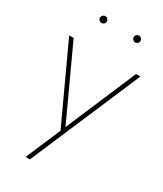

<svg xmlns="http://www.w3.org/2000/svg" viewBox="-220 -740 902 1060"><g transform="rotate(30 231.0 -210.0)"><path d="M225.6 14.6 3.9 -465.3H32.2L239.3 -16.6L430.2 -465.3H458L158.2 236.3H130.9ZM354 -620.1Q347.7 -613.8 338.9 -613.8Q330.1 -613.8 323.5 -620.1Q316.9 -626.5 316.9 -635.3Q316.9 -644 323.5 -650.6Q330.1 -657.2 338.9 -657.2Q347.7 -657.2 354 -650.6Q360.4 -644 360.4 -635.3Q360.4 -626.5 354 -620.1ZM139.4 -620.1Q132.8 -613.8 124 -613.8Q115.2 -613.8 108.6 -620.1Q102.1 -626.5 102.1 -635.3Q102.1 -644 108.6 -650.6Q115.2 -657.2 124 -657.2Q132.8 -657.2 139.4 -650.6Q146 -644 146 -635.3Q146 -626.5 139.4 -620.1Z"/></g></svg>

Font: Spartan MB Thin
Style: Regular
Weight: 100
Designer: Matt Bailey, Mirko Velimirovic
Foundry: Matt Bailey
Version: Version 1.005